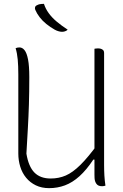

<svg xmlns="http://www.w3.org/2000/svg" viewBox="-20 -956 640 996"><path d="M527 7Q524 8 521.5 8.5Q519 9 516 9.5Q513 10 510 10Q499 10 492 7Q485 4 480.5 -2Q476 -8 473.5 -15.5Q471 -23 470.5 -32Q470 -41 470 -50Q470 -133 470 -214.5Q470 -296 470 -377Q470 -458 470 -539.5Q470 -621 470 -703Q473 -704 475.5 -704Q478 -704 481.5 -704.5Q485 -705 488 -705Q496 -705 503 -703Q510 -701 515 -696Q520 -691 520 -682Q520 -609 520 -536.5Q520 -464 520 -391Q520 -318 520 -245.5Q520 -173 520 -100Q520 -72 521.5 -45.5Q523 -19 527 7ZM235 20Q196 20 166 5.5Q136 -9 115.5 -34Q95 -59 85 -91.5Q75 -124 75 -160Q75 -229 75 -297Q75 -365 75 -433.5Q75 -502 75 -570Q75 -614 72 -647Q69 -680 61 -706Q66 -708 70.5 -709Q75 -710 81 -710Q96 -710 107.5 -695.5Q119 -681 125.5 -647.5Q132 -614 132 -556Q132 -477 130 -413.5Q128 -350 124.5 -290Q121 -230 117 -159Q128 -92 158.5 -61Q189 -30 243 -30Q285 -30 321 -45.5Q357 -61 397.5 -101Q438 -141 491 -214V-128H464Q429 -75 392.5 -42Q356 -9 317 5.5Q278 20 235 20ZM208 -936Q216 -911 232.5 -888Q249 -865 274 -844Q299 -823 331 -802Q327 -798 322 -795.5Q317 -793 312 -792Q307 -791 302 -791Q295 -791 285 -793.5Q275 -796 264 -802Q241 -815 220.5 -831.5Q200 -848 185.5 -867Q171 -886 163 -905Q160 -912 162 -919Q164 -926 174 -930Q180 -933 185 -934Q190 -935 195.5 -935.5Q201 -936 208 -936Z"/></svg>

Font: Recursive Monospace Casual Light
Style: Regular
Weight: 300
Version: Version 1.047